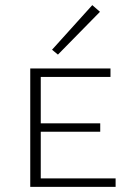

<svg xmlns="http://www.w3.org/2000/svg" viewBox="-20 -729 516 749"><path d="M206 -516 183 -535 340 -709 370 -683ZM431 -33V0H98V-462H411V-429H139V-248H371V-215H139V-33Z"/></svg>

Font: Ysabeau SC Light
Style: Regular
Weight: 300
Designer: Christian Thalmann (Catharsis Fonts)
Version: Version 0.003